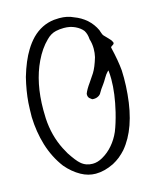

<svg xmlns="http://www.w3.org/2000/svg" viewBox="-118 -866 772 956"><g transform="rotate(-15 268.0 -388.5)"><path d="M252.9 -784.7Q266.6 -786.1 279.8 -786.1Q322.3 -786.1 352.5 -771Q387.2 -758.3 415 -734.4Q442.9 -709 458 -676.3Q458.5 -674.3 460.2 -669.4Q461.9 -664.6 463.4 -660.4Q464.8 -656.2 465.8 -654.3Q467.8 -648.9 471.7 -645Q478 -637.7 485.4 -630.9Q493.2 -623.5 500.5 -614.7Q506.8 -606.9 509.8 -598.1Q510.3 -593.8 505.9 -589.8Q500.5 -586.4 495.6 -583Q490.7 -579.6 492.7 -574.7Q509.3 -504.4 513.7 -454.1Q514.6 -430.7 514.6 -415.5Q514.6 -373.5 510.7 -332Q495.6 -159.7 417.5 -67.9Q405.3 -54.2 386.2 -38.1Q370.1 -25.4 350.1 -14.6Q301.3 9.3 256.3 9.3Q217.8 9.3 181.6 -10.7Q141.1 -33.2 108.4 -71.8Q65.9 -127.9 43.9 -199.2Q22.9 -269.5 20.5 -345.2Q21 -389.2 22.9 -418.9Q27.3 -478 43.9 -545.9Q67.4 -625.5 98.1 -674.8Q115.7 -704.1 138.7 -728Q188 -777.3 252.9 -784.7ZM197.8 -698.7Q161.1 -663.1 134.3 -606.9Q85.4 -504.9 85.4 -365.2Q85.4 -336.4 86.4 -321.3Q91.3 -231.4 129.4 -156.2Q131.8 -151.9 137.7 -141.1Q143.6 -130.4 146.5 -125Q176.3 -79.6 194.3 -64.5Q207.5 -52.7 223.6 -47.4Q238.3 -42.5 254.4 -42.5Q279.3 -42.5 305.2 -57.1Q337.4 -75.2 361.3 -103.5Q385.3 -131.3 400.9 -167Q416.5 -205.6 430.2 -261.2Q452.1 -352.5 452.1 -425.3Q452.1 -446.8 449.7 -471.2Q445.8 -468.3 443.8 -466.3Q434.1 -456.5 423.8 -438.7Q413.6 -420.9 406.2 -411.1Q389.6 -389.2 381.3 -374Q377 -364.7 366.2 -358.9Q355.5 -353 342.8 -353Q338.4 -353 334.5 -353.5Q325.2 -360.4 321.8 -363.3Q313.5 -371.6 314.9 -386.7Q322.3 -407.2 344.2 -437.5Q364.7 -467.8 371.1 -477.5Q387.2 -502.9 401.9 -552.2Q406.7 -573.2 406.7 -594.7Q406.7 -621.6 398.9 -645.5Q397.5 -672.4 385.7 -691.4Q372.1 -709 346.9 -720.9Q321.8 -732.9 289.6 -732.9Q266.6 -732.9 248 -728.5Q220.2 -722.2 197.8 -698.7Z"/></g></svg>

Font: Avessa
Style: Medium
Weight: 500
Designer: Arman Khorramak
Foundry: Arman Khorramak
Version: Version 1.000; ttfautohint (v1.8.1)